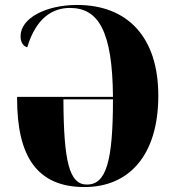

<svg xmlns="http://www.w3.org/2000/svg" viewBox="-20 -745 707 775"><path d="M321 10C500 10 619 -117 619 -359C619 -594 496 -725 291 -725C166 -725 63 -672 63 -599C63 -577 72 -559 90 -554C125 -672 192 -713 262 -713C376 -713 434 -622 436 -354H49V-347C49 -113 130 10 321 10ZM331 0C260 0 237 -91 236 -344H436C436 -92 408 0 331 0Z"/></svg>

Font: Noto Serif Display Condensed Black
Style: Regular
Weight: 900
Width: 3
Designer: Monotype Design Team
Foundry: Monotype Imaging Inc.
Version: Version 2.009